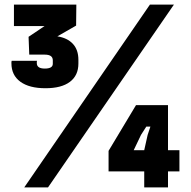

<svg xmlns="http://www.w3.org/2000/svg" viewBox="-20 -820 835 840"><path d="M179 -434Q108 -434 69 -462.5Q30 -491 30 -543Q30 -545 30 -548Q30 -551 31 -554H142Q141 -552 141 -549.5Q141 -547 141 -544Q141 -520 176 -520Q211 -520 211 -541V-556Q211 -581 176 -581H108L105 -659L175 -706H41V-800H314L313 -708L231 -661Q275 -654 299 -628Q323 -602 323 -558V-542Q323 -490 286 -462Q249 -434 179 -434ZM86 0 636 -800H741L190 0ZM611 0V-70H455V-160L575 -360H715V-163H765V-70H715V0ZM565 -163H611L626 -230L638 -266H620L597 -230Z"/></svg>

Font: Big Shoulders Text Black
Style: Regular
Weight: 900
Designer: Patric King
Foundry: XO Type Co
Version: Version 1.000; ttfautohint (v1.8.2)